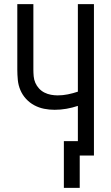

<svg xmlns="http://www.w3.org/2000/svg" viewBox="-20 -755 540 932"><path d="M290 157V-70H358V-241Q331 -232 302.5 -227Q274 -222 245 -222Q219 -222 194 -227Q169 -232 146.5 -244Q124 -256 106.5 -275Q89 -294 79 -317.5Q69 -341 66.5 -366.5Q64 -392 64 -417V-735H142V-417Q142 -401 143.5 -384.5Q145 -368 151.5 -353Q158 -338 169.5 -325.5Q181 -313 196 -305.5Q211 -298 227.5 -295Q244 -292 260 -292Q285 -292 309.5 -297Q334 -302 358 -310V-735H436V0H367V157Z"/></svg>

Font: Iosevka Term
Style: Regular
Weight: 400
Monospace: yes
Designer: Belleve Invis
Foundry: Belleve Invis
Version: Version 30.0.1